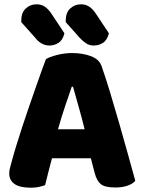

<svg xmlns="http://www.w3.org/2000/svg" viewBox="-20 -863 667 894"><path d="M403 -126H222Q212 -90 204.5 -59Q197 -28 190 -1Q176 4 160.5 7.5Q145 11 123 11Q72 11 47.5 -6.5Q23 -24 23 -55Q23 -69 27 -83Q31 -97 36 -116Q43 -143 55.5 -183.5Q68 -224 83 -270.5Q98 -317 115 -365.5Q132 -414 147 -457.5Q162 -501 174.5 -535.5Q187 -570 194 -588Q211 -598 245.5 -607Q280 -616 315 -616Q365 -616 403.5 -601.5Q442 -587 453 -555Q471 -504 492 -435Q513 -366 534 -292.5Q555 -219 575 -147.5Q595 -76 610 -21Q598 -7 574 1.5Q550 10 517 10Q468 10 449 -6Q430 -22 421 -57ZM314 -459Q300 -418 283 -368Q266 -318 250 -261H374Q360 -318 345.5 -368.5Q331 -419 320 -459ZM79 -760V-767Q79 -804 100 -823.5Q121 -843 150 -843Q173 -843 190 -831Q207 -819 221 -797L280 -708Q272 -676 252.5 -663.5Q233 -651 210 -651Q190 -651 173 -661Q156 -671 145 -686ZM286 -760V-767Q286 -804 307 -823.5Q328 -843 357 -843Q380 -843 397 -831Q414 -819 428 -797L487 -708Q479 -676 459.5 -663.5Q440 -651 417 -651Q396 -651 380.5 -661.5Q365 -672 352 -686Z"/></svg>

Font: Baloo 2 Latin ExtraBold
Style: Regular
Weight: 400
Designer: Sarang Kulkarni and Ek Type
Foundry: Ek Type
Version: Version 1.001